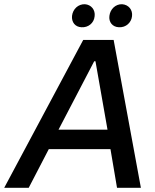

<svg xmlns="http://www.w3.org/2000/svg" viewBox="-65 -889 734 909"><path d="M-45 0H71L166 -183H458L489 0H602L473 -700H329ZM321 -760C352 -758 380 -779 383 -812C387 -842 367 -867 337 -869C306 -870 280 -847 276 -814C273 -784 291 -761 321 -760ZM498 -760C532 -758 557 -783 560 -812C564 -842 544 -867 513 -869C483 -870 457 -847 453 -814C449 -784 468 -761 498 -760ZM212 -275 381 -599H387L444 -275Z"/></svg>

Font: Fixel Display 20240404 Medium
Style: Italic
Weight: 500
Italic angle: -10°
Designer: AlfaBravo + MacPaw
Foundry: Kyrylo Tkachov, Marchela Mozhyna, Serhii Makarenko, Maria Weinstein, Zakhar Kryvoshyya
Version: Version 1.211;Glyphs 3.2 (3225)